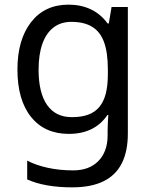

<svg xmlns="http://www.w3.org/2000/svg" viewBox="-20 -566 655 826"><path d="M275 -546Q328 -546 370.5 -526Q413 -506 443 -465H448L460 -536H530V9Q530 85 504 136.5Q478 188 425 214Q372 240 290 240Q232 240 183.5 231.5Q135 223 97 206V125Q135 145 186 156Q237 167 295 167Q364 167 403.5 126.5Q443 86 443 16V-5Q443 -17 444 -39.5Q445 -62 446 -71H442Q414 -30 372.5 -10Q331 10 276 10Q172 10 113.5 -63Q55 -136 55 -267Q55 -395 113.5 -470.5Q172 -546 275 -546ZM287 -472Q242 -472 210.5 -448Q179 -424 162.5 -378Q146 -332 146 -266Q146 -167 182.5 -114.5Q219 -62 289 -62Q330 -62 359 -72.5Q388 -83 407 -105.5Q426 -128 435 -163Q444 -198 444 -246V-267Q444 -340 427.5 -385Q411 -430 376 -451Q341 -472 287 -472Z"/></svg>

Font: usinhala05
Style: Book
Weight: 400
Designer: Jelle Bosma - Monotype Design Team
Foundry: Monotype Imaging Inc.
Version: Version 2.003